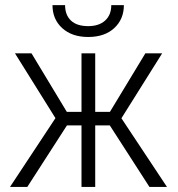

<svg xmlns="http://www.w3.org/2000/svg" viewBox="-20 -739 704 759"><path d="M414.1 -243.2H356.4V0H302.2V-243.2H244.6L87.9 0H19.5L199.2 -272L39.1 -528.3H104.5L244.1 -296.9H302.2V-528.3H356.4V-296.9H414.6L554.7 -528.3H621.1L460 -271.5L640.1 0H570.8ZM469.7 -718.8Q469.7 -663.1 431.6 -627.9Q393.6 -592.8 328.6 -592.8Q264.6 -592.8 226.1 -627.7Q187.5 -662.6 187.5 -718.8H237.3Q237.3 -679.7 260.5 -657.7Q283.7 -635.7 328.6 -635.7Q371.1 -635.7 395.5 -657.7Q419.9 -679.7 419.9 -718.8Z"/></svg>

Font: MAUL Condensed Light
Style: Light
Weight: 300
Designer: MAUL
Version: Version 2.137; 2017; ttfautohint (v1.8.3)